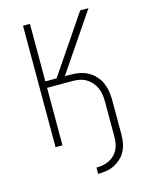

<svg xmlns="http://www.w3.org/2000/svg" viewBox="-137 -821 874 1122"><g transform="rotate(-15 300.0 -260.0)"><path d="M314 215V177Q333 177 353 173.5Q373 170 390.5 161.5Q408 153 422.5 139Q437 125 446 107.5Q455 90 458.5 70.5Q462 51 462 31V-182Q462 -203 459 -224.5Q456 -246 447.5 -265.5Q439 -285 424.5 -301.5Q410 -318 391.5 -329Q373 -340 352 -344Q331 -348 309 -348H156V0H114V-735H156V-387H224L460 -735H510L350 -499L274 -387H309Q336 -387 362.5 -382Q389 -377 413 -364Q437 -351 455.5 -331Q474 -311 485 -286.5Q496 -262 500.5 -235.5Q505 -209 505 -182V31Q505 56 500 81Q495 106 483.5 128Q472 150 453 167.5Q434 185 411.5 196Q389 207 364 211Q339 215 314 215Z"/></g></svg>

Font: Iosevka SS04 XLt Ex
Style: Regular
Weight: 200
Width: 7
Monospace: yes
Designer: Belleve Invis
Foundry: Belleve Invis
Version: Version 19.0.0; ttfautohint (v1.8.4)